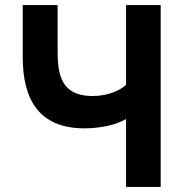

<svg xmlns="http://www.w3.org/2000/svg" viewBox="-20 -740 726 760"><path d="M479 0H616V-720H479V-404C452.5 -380.5 406 -360 346 -360C208 -360 208 -467 208 -554V-720H70V-513C70 -347 134 -232 314 -232C376 -232 439 -245 479 -269Z"/></svg>

Font: Eudonet ExtraBold
Style: Regular
Weight: 800
Designer: Mikhail Sharanda
Foundry: Mikhail Sharanda
Version: Version 4.503;Glyphs 3.1.2 (3151)